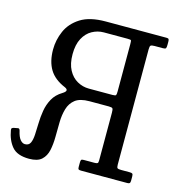

<svg xmlns="http://www.w3.org/2000/svg" viewBox="-129 -849 895 957"><g transform="rotate(15 318.0 -370.0)"><path d="M-17.5 -105Q-18.5 -113 -15.2 -115.2Q-12 -117.5 -7 -119L14 -123Q22 -125 25 -113.5Q32 -82 43.5 -68.5Q55 -55 68 -55Q88 -55 95.5 -71Q103 -87 104.5 -113.8Q106 -140.5 106.8 -173Q107.5 -205.5 113 -238.8Q118.5 -272 134.5 -301.2Q150.5 -330.5 183 -350Q213.5 -368.5 187.5 -380.5Q131 -404 106.2 -445Q81.5 -486 81.5 -547.5Q81.5 -596.5 101.8 -643Q122 -689.5 169.5 -719.8Q217 -750 299 -750H612.5Q621.5 -750 624 -746.5Q626.5 -743 626.5 -733V-717.5Q626.5 -704 624 -699.5Q621.5 -695 608.5 -695H566Q550 -695 545.8 -691Q541.5 -687 541.5 -671V-76.5Q541.5 -61.5 545.8 -58.2Q550 -55 565.5 -55H608.5Q619 -55 622.8 -52Q626.5 -49 626.5 -37.5V-16Q626.5 -6.5 623.2 -3.2Q620 0 611 0H373Q363 0 359.8 -2.5Q356.5 -5 356.5 -14.5V-37Q356.5 -48 359 -51.5Q361.5 -55 372 -55H426.5Q438.5 -55 442.5 -57.8Q446.5 -60.5 446.5 -72V-319Q446.5 -335.5 443.2 -340.2Q440 -345 423.5 -345H324Q275 -345 250.5 -325.8Q226 -306.5 216.8 -274.8Q207.5 -243 206.8 -205.2Q206 -167.5 205.8 -129.8Q205.5 -92 198.8 -60.2Q192 -28.5 171 -9.2Q150 10 106.5 10Q45 10 18 -22Q-9 -54 -17.5 -105ZM425.5 -405Q441.5 -405 444 -409.2Q446.5 -413.5 446.5 -429V-671.5Q446.5 -689 444.8 -692Q443 -695 425.5 -695H304Q272.5 -695 244.2 -679.5Q216 -664 198.8 -631.8Q181.5 -599.5 181.5 -550Q181.5 -500.5 198.8 -468.5Q216 -436.5 244.2 -420.8Q272.5 -405 304 -405Z"/></g></svg>

Font: Besley* Narrow
Style: Regular
Weight: 400
Width: 4
Designer: Owen Earl
Foundry: indestructible type*
Version: Version 3.000; ttfautohint (v1.8.3)